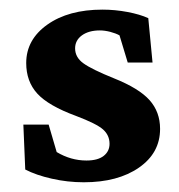

<svg xmlns="http://www.w3.org/2000/svg" viewBox="-20 -371 370 397"><path d="M153.3 5.9Q119.6 5.9 87.2 -1.5Q54.7 -8.8 32.2 -20.5L28.3 -113.3H80.6L97.2 -56.6Q126.5 -39.1 158.7 -39.1Q182.1 -39.1 194.3 -48.6Q206.5 -58.1 206.5 -73.7Q206.5 -91.3 193.1 -103.3Q179.7 -115.2 137.2 -131.3Q80.1 -152.3 57.1 -177.5Q34.2 -202.6 34.2 -240.7Q34.2 -289.1 77.9 -320.1Q121.6 -351.1 191.9 -351.1Q217.8 -351.1 243.7 -346.2Q269.5 -341.3 286.6 -333.5L295.4 -241.7H244.1L227.1 -297.9Q219.2 -302.2 207.8 -305.2Q196.3 -308.1 186.5 -308.1Q163.6 -308.1 149.4 -297.9Q135.3 -287.6 135.3 -271Q135.3 -252.4 152.6 -240Q169.9 -227.5 215.8 -209Q267.1 -188.5 289.1 -164.1Q311 -139.6 311 -104.5Q311 -54.7 267.3 -24.4Q223.6 5.9 153.3 5.9Z"/></svg>

Font: Lateef
Style: Bold
Weight: 700
Designer: SIL International
Foundry: SIL International
Version: Version 4.200